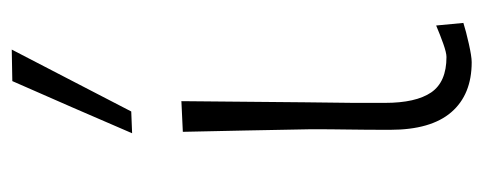

<svg xmlns="http://www.w3.org/2000/svg" viewBox="-274 -560 842 335"><g transform="rotate(-90 147.5 -392.0)"><path d="M207 9.5Q150.5 9.5 119.8 -26Q89 -61.5 89 -133Q89 -175.5 89.5 -206Q90 -236.5 90 -270.5Q89 -333 87.8 -385.8Q86.5 -438.5 85.5 -494.5L139 -497Q138.5 -446.5 138 -389.2Q137.5 -332 137 -280.5Q136.5 -229 136 -196V-142Q136 -88 154.2 -61.2Q172.5 -34.5 216 -34.5Q223.5 -34.5 239 -40Q254.5 -45.5 271 -52.5L275.5 -5Q261.5 -0.5 239.2 4.5Q217 9.5 207 9.5ZM83 -583Q105.5 -635 128.2 -687.5Q151 -740 174 -792L229 -793Q202.5 -742 175 -688.8Q147.5 -635.5 121 -584.5Z"/></g></svg>

Font: Commissioner Loud ExtraLight
Style: Regular
Weight: 200
Designer: Kostas Bartsokas
Foundry: Kostas Bartsokas
Version: Version 1.000; ttfautohint (v1.8.3)